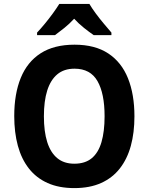

<svg xmlns="http://www.w3.org/2000/svg" viewBox="-20 -954 762 984"><path d="M669 -358Q669 -274 650.5 -206.5Q632 -139 594 -90.5Q556 -42 498 -16Q440 10 361 10Q282 10 224 -16Q166 -42 128 -90.5Q90 -139 71.5 -207Q53 -275 53 -359Q53 -473 86.5 -555Q120 -637 188.5 -681Q257 -725 362 -725Q467 -725 535 -680Q603 -635 636 -552.5Q669 -470 669 -358ZM205 -358Q205 -280 222 -226Q239 -172 273.5 -143.5Q308 -115 361 -115Q416 -115 450 -143Q484 -171 500 -225.5Q516 -280 516 -358Q516 -475 479.5 -538.5Q443 -602 362 -602Q308 -602 273.5 -573Q239 -544 222 -490Q205 -436 205 -358ZM438 -934Q451 -912 470.5 -885.5Q490 -859 511.5 -833.5Q533 -808 551 -787V-774H460Q437 -790 410.5 -811Q384 -832 360 -858Q336 -832 310 -811Q284 -790 262 -774H170V-787Q188 -806 209.5 -832Q231 -858 251 -885.5Q271 -913 284 -934Z"/></svg>

Font: Noto Sans Thai SemiCondensed
Style: Bold
Weight: 700
Width: 4
Designer: Monotype Design Team
Foundry: Monotype Imaging Inc.
Version: Version 2.001